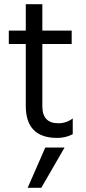

<svg xmlns="http://www.w3.org/2000/svg" viewBox="-20 -653 409 916"><path d="M177 243H112L196 51H288ZM253 5Q103 5 103 -148V-443H22V-507H103V-633H182V-507H322V-443H182V-146Q182 -65 258 -65Q297 -65 327 -88V-13Q294 5 253 5Z"/></svg>

Font: Hind Vadodara
Style: Regular
Weight: 400
Designer: Hitesh Malaviya
Foundry: Indian Type Foundry
Version: Version 0.702;PS 1.0;hotconv 1.0.81;makeotf.lib2.5.63406